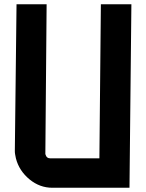

<svg xmlns="http://www.w3.org/2000/svg" viewBox="-20 -886 690 906"><path d="M227 0Q168 0 120 -39Q70 -80 55 -139Q53 -149 51.5 -157Q50 -165 50 -173L58 -866H200L194 -160L195 -156Q200 -139 216 -139H449L456 -866H600L591 0Z"/></svg>

Font: Covid19
Style: Regular
Weight: 400
Designer: Peter Wiegel
Foundry: (c) CAT - Ing. Peter Wiegel.  for Rudolf Maass + Partner GmbH
Version: Version 001.000